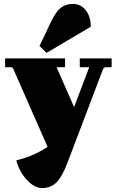

<svg xmlns="http://www.w3.org/2000/svg" viewBox="-20 -729 594 977"><path d="M217 -460 181 -495 242 -623Q265 -670 289.5 -689.5Q314 -709 351 -709Q391 -709 416.5 -676.5Q442 -644 442 -593ZM193 228Q155 228 116 185.5Q77 143 63 87Q154 65 222 18L50 -373Q45 -387 36 -387H6V-432H311V-387H268L357 -184L434 -387H386V-432H548V-387H518Q509 -387 503 -374L323 100Q296 171 267 199.5Q238 228 193 228Z"/></svg>

Font: Arapey Black
Style: Regular
Weight: 900
Designer: Eduardo Rodriguez Tunni
Foundry: Eduardo Rodriguez Tunni
Version: Version 4.000